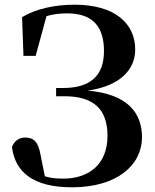

<svg xmlns="http://www.w3.org/2000/svg" viewBox="-20 -779 659 818"><path d="M287 19C480 19 585 -77 585 -194C585 -298 524 -378 354 -393C493 -413 556 -483 556 -568C556 -680 468 -759 298 -759C211 -759 133 -741 74 -706L80 -541H132L178 -710C206 -719 235 -722 267 -722C378 -722 423 -662 423 -562C423 -455 364 -404 247 -404H219V-369H254C380 -369 438 -313 438 -200C438 -81 361 -18 249 -18C218 -18 193 -21 171 -28L153 -118C143 -176 123 -193 87 -193C64 -193 42 -181 31 -153C44 -46 121 19 287 19Z"/></svg>

Font: Noto Serif CJK KR
Style: Bold
Weight: 700
Designer: Ryoko NISHIZUKA 西塚涼子 (kana & ideographs); Frank Grießhammer (Latin, Greek & Cyrillic); Wenlong ZHANG 张文龙 (bopomofo); San
Foundry: Adobe
Version: Version 2.001;hotconv 1.1.0;makeotfexe 2.6.0